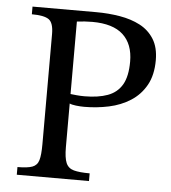

<svg xmlns="http://www.w3.org/2000/svg" viewBox="-49 -702 667 747"><g transform="rotate(5 284.5 -328.5)"><path d="M326 0H44V-30Q83 -30 102 -37Q121 -44 127 -64.5Q133 -85 133 -127V-557Q133 -601 114.5 -614Q96 -627 48 -627V-657H297Q345 -657 389.5 -649.5Q434 -642 468.5 -624Q503 -606 523.5 -573.5Q544 -541 544 -491Q544 -433 522 -393.5Q500 -354 462.5 -330Q425 -306 378 -296Q331 -286 282 -286Q267 -286 250 -288Q233 -290 225 -294V-123Q225 -82 233.5 -62Q242 -42 264 -36Q286 -30 326 -30ZM279 -327Q333 -327 370 -340.5Q407 -354 426 -386.5Q445 -419 445 -477Q445 -545 405.5 -581.5Q366 -618 285 -618Q270 -618 255.5 -617Q241 -616 225 -614V-331Q233 -330 248.5 -328.5Q264 -327 279 -327Z"/></g></svg>

Font: STIX Two Text
Style: Regular
Weight: 400
Designer: Ross Mills, John Hudson & Paul Hanslow, Tiro Typeworks Ltd; with prior portions MicroPress Inc., and Coen Hoffman.
Foundry: Tiro Typeworks Ltd
Version: Version 2.13 b171